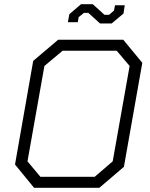

<svg xmlns="http://www.w3.org/2000/svg" viewBox="-20 -888 708 908"><path d="M51 -110 137 -600 255 -700H563L653 -591L566 -99L450 0H141ZM428 -52 513 -125 593 -576 532 -648H276L190 -576L110 -125L171 -52ZM398 -827H377L352 -807L348 -783H301L308 -821L363 -868H419L474 -818H496L519 -838L524 -863H570L564 -824L508 -777H453Z"/></svg>

Font: Chakra Petch Light
Style: Italic
Weight: 300
Italic angle: -10°
Designer: Katatrad Aksorn Co.,Ltd.
Foundry: Cadson Demak Co.,Ltd.
Version: Version 1.000; ttfautohint (v1.6)